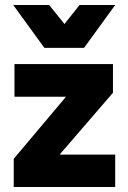

<svg xmlns="http://www.w3.org/2000/svg" viewBox="-20 -750 514 770"><path d="M35 0V-113L296 -423L329 -362H38V-493H433V-378L170 -73L141 -130H442V0ZM158 -558 33 -730H177L282 -600H196L299 -730H442L317 -558Z"/></svg>

Font: SUSE ExtraBold
Style: Regular
Weight: 800
Designer: Rene Bieder
Foundry: SUSE
Version: Version 1.000